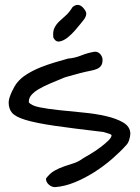

<svg xmlns="http://www.w3.org/2000/svg" viewBox="-20 -769 576 789"><path d="M168.9 -35.2Q184.6 -56.6 203.6 -67.4Q222.7 -78.1 242.7 -85Q262.7 -91.8 282.7 -98.1Q302.7 -104.5 322.3 -119.1Q333 -125 352.5 -136.7Q372.1 -148.4 391.1 -162.6Q410.2 -176.8 424.3 -190.4Q438.5 -204.1 438.5 -213.9Q438.5 -214.8 437.5 -214.8Q435.5 -214.8 435.5 -215.8L433.6 -217.8Q428.7 -219.7 418 -222.7Q407.2 -225.6 405.3 -226.6Q279.3 -241.2 202.6 -252.4Q126 -263.7 84.5 -276.4Q43 -289.1 29.3 -305.7Q15.6 -322.3 15.6 -347.7Q15.6 -357.4 19.5 -369.1Q23.4 -380.9 28.8 -392.6Q34.2 -404.3 40 -414.1Q45.9 -423.8 50.8 -429.7Q66.4 -449.2 91.8 -464.8Q117.2 -480.5 146.5 -492.2Q175.8 -503.9 205.6 -512.7Q235.4 -521.5 259.8 -528.3Q287.1 -530.3 314.9 -541.5Q342.8 -552.7 370.1 -556.6Q383.8 -556.6 392.6 -545.9Q401.4 -535.2 401.4 -523.4Q401.4 -506.8 395 -498.5Q388.7 -490.2 378.4 -485.8Q368.2 -481.4 355.5 -479Q342.8 -476.6 330.1 -473.6Q322.3 -471.7 308.6 -468.3Q294.9 -464.8 281.2 -460.9Q267.6 -457 256.8 -454.1Q246.1 -451.2 244.1 -450.2Q213.9 -437.5 187 -426.3Q160.2 -415 140.1 -403.3Q120.1 -391.6 108.9 -378.4Q97.7 -365.2 98.6 -349.6V-348.6Q108.4 -335 142.6 -328.1Q176.8 -321.3 223.1 -316.4Q269.5 -311.5 320.8 -306.6Q372.1 -301.8 415 -292Q458 -282.2 486.3 -265.6Q514.6 -249 515.6 -220.7Q515.6 -210 511.2 -195.3Q506.8 -180.7 499 -172.9Q474.6 -145.5 440.9 -116.2Q407.2 -86.9 368.2 -62Q329.1 -37.1 287.6 -20Q246.1 -2.9 206.1 0Q192.4 0 180.7 -10.3Q168.9 -20.5 168.9 -35.2ZM199.2 -614.3Q196.3 -639.6 203.6 -654.3Q210.9 -668.9 223.1 -680.7Q235.4 -692.4 250 -705.1Q264.6 -717.8 278.3 -740.2Q293 -752 305.7 -748Q318.4 -744.1 329.1 -727.5Q335 -718.8 334.5 -711.4Q334 -704.1 330.1 -696.8Q326.2 -689.5 320.8 -683.6Q315.4 -677.7 311.5 -671.9Q303.7 -662.1 289.1 -645Q274.4 -627.9 257.8 -614.7Q241.2 -601.6 225.1 -598.6Q209 -595.7 199.2 -614.3Z"/></svg>

Font: Covered By Your Grace
Style: Regular
Weight: 400
Designer: Kimberly Geswein
Foundry: Kimberly Geswein
Version: Version 1.0